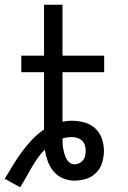

<svg xmlns="http://www.w3.org/2000/svg" viewBox="-20 -755 540 811"><path d="M65 36 0 0Q18 -29 35 -57.5Q52 -86 72 -113Q92 -140 115 -164.5Q138 -189 166 -208V-450H70V-520H166V-735H244V-520H420V-450H244V-241Q254 -243 263.5 -244Q273 -245 283 -245Q310 -245 336 -238Q362 -231 381.5 -213.5Q401 -196 410 -170Q419 -144 419 -118Q419 -93 411.5 -68Q404 -43 386 -25Q368 -7 343.5 0.5Q319 8 294 8Q269 8 245.5 -2Q222 -12 206 -31.5Q190 -51 181.5 -74.5Q173 -98 169 -123Q152 -106 138.5 -86.5Q125 -67 113 -46.5Q101 -26 89.5 -5Q78 16 65 36ZM294 -61Q305 -61 314.5 -65.5Q324 -70 330.5 -78Q337 -86 339.5 -96.5Q342 -107 342 -118Q342 -130 338.5 -141.5Q335 -153 326.5 -161Q318 -169 306.5 -172.5Q295 -176 283 -176Q273 -176 263 -174.5Q253 -173 244 -170Q244 -159 244.5 -148Q245 -137 247 -126.5Q249 -116 252 -105.5Q255 -95 260 -85Q265 -75 274 -68Q283 -61 294 -61Z"/></svg>

Font: Iosevka MaddieWtf
Style: Regular
Weight: 400
Monospace: yes
Designer: Belleve Invis
Foundry: Belleve Invis
Version: Version 31.3.0; ttfautohint (v1.8.3)